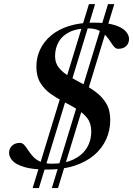

<svg xmlns="http://www.w3.org/2000/svg" viewBox="-20 -828 658 950"><path d="M236.5 102.5 514.5 -807.5H545.5L267 102.5ZM141.5 102.5 420 -807.5H450.5L172.5 102.5ZM236.5 -18Q298 -18 341.8 -38.2Q385.5 -58.5 408.5 -94.5Q431.5 -130.5 431.5 -178Q431.5 -217.5 412 -243Q392.5 -268.5 361.5 -287.5Q330.5 -306.5 295.8 -324.2Q261 -342 230.2 -364Q199.5 -386 179.8 -418Q160 -450 160 -498Q160 -543.5 178.5 -583Q197 -622.5 232.8 -652.5Q268.5 -682.5 321.2 -699.2Q374 -716 443 -716Q510.5 -716 548.8 -703.5Q587 -691 602.8 -672.2Q618.5 -653.5 618.5 -635.5Q618.5 -614 604.5 -600.2Q590.5 -586.5 565 -586.5Q553.5 -586.5 544.8 -596.5Q536 -606.5 526.5 -621.8Q517 -637 503.5 -652Q490 -667 469.2 -677.2Q448.5 -687.5 416 -687.5Q359.5 -687.5 323.2 -669.2Q287 -651 269.8 -620Q252.5 -589 252.5 -550Q252.5 -515.5 272 -492Q291.5 -468.5 322.8 -450Q354 -431.5 388.8 -413.5Q423.5 -395.5 454.8 -372.2Q486 -349 505.8 -316Q525.5 -283 525.5 -234.5Q525.5 -183 505.2 -138.5Q485 -94 445.8 -60.5Q406.5 -27 348.5 -8Q290.5 11 214 11Q140.5 11 99.2 -1.8Q58 -14.5 41.5 -33.2Q25 -52 25 -70.5Q25 -85.5 31.5 -96.8Q38 -108 50 -114.5Q62 -121 78.5 -121Q91 -121 100.2 -110.5Q109.5 -100 119.2 -84.8Q129 -69.5 143 -54Q157 -38.5 179.2 -28.2Q201.5 -18 236.5 -18Z"/></svg>

Font: Newsreader 60pt Medium
Style: Italic
Weight: 500
Italic angle: -17°
Designer: Hugues Gentile
Foundry: Production Type
Version: Version 1.003